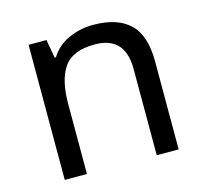

<svg xmlns="http://www.w3.org/2000/svg" viewBox="-85 -641 787 736"><g transform="rotate(-15 309.0 -273.0)"><path d="M343 -546Q439 -546 488 -499.5Q537 -453 537 -349V0H450V-343Q450 -472 330 -472Q241 -472 207 -422Q173 -372 173 -278V0H85V-536H156L169 -463H174Q200 -505 246 -525.5Q292 -546 343 -546Z"/></g></svg>

Font: Noto Sans Tai Le
Style: Regular
Weight: 400
Designer: Monotype Design Team
Foundry: Monotype Imaging Inc.
Version: Version 2.002; ttfautohint (v1.8.4.7-5d5b)